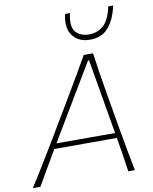

<svg xmlns="http://www.w3.org/2000/svg" viewBox="-123 -1044 893 1119"><g transform="rotate(-10 323.5 -484.0)"><path d="M-21 0Q16.5 -58 55.5 -121.8Q94.5 -185.5 129 -243L275 -488Q312.5 -551 343.5 -604.2Q374.5 -657.5 406 -713H461Q468 -660.5 476.5 -606.5Q485 -552.5 496 -487L538 -243Q548.5 -183 560.2 -119.8Q572 -56.5 583 0H544Q537.5 -48.5 529.2 -100.5Q521 -152.5 512 -203H142Q112.5 -152.5 82.5 -101.2Q52.5 -50 24 0ZM185 -275Q179 -264.5 172.8 -254Q166.5 -243.5 160 -233H507Q505.5 -243.5 503.5 -253.8Q501.5 -264 500 -274L431 -677H425ZM459 -794Q391.5 -794 356.8 -839.2Q322 -884.5 340 -967L369 -968Q352.5 -890 378.2 -858.2Q404 -826.5 458 -825Q512 -826.5 545.8 -858.5Q579.5 -890.5 596 -967H625Q607 -884.5 567.2 -839.2Q527.5 -794 459 -794Z"/></g></svg>

Font: Commissioner Flair Thin
Style: Italic
Weight: 100
Italic angle: -12°
Designer: Kostas Bartsokas
Foundry: Kostas Bartsokas
Version: Version 1.000; ttfautohint (v1.8.3)